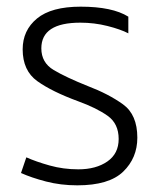

<svg xmlns="http://www.w3.org/2000/svg" viewBox="-20 -546 473 576"><path d="M212 10Q307 10 349.5 -31Q392 -72 392 -133Q392 -202 349 -233Q306 -264 243 -288Q178 -314 141 -336Q104 -358 104 -401Q104 -478 221 -478Q263 -478 302.5 -468Q342 -458 365 -446V-496Q317 -526 222 -526Q134 -526 91 -490.5Q48 -455 48 -398Q48 -334 92 -302.5Q136 -271 215 -242Q270 -222 303 -198.5Q336 -175 336 -129Q336 -85 302 -61.5Q268 -38 215 -38Q170 -38 129 -49.5Q88 -61 59 -74L43 -27Q74 -13 118 -1.5Q162 10 212 10Z"/></svg>

Font: Noto Sans Thai UI SemiCondensed Light
Style: Regular
Weight: 300
Width: 4
Designer: Monotype Design Team
Foundry: Monotype Imaging Inc.
Version: Version 1.901